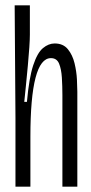

<svg xmlns="http://www.w3.org/2000/svg" viewBox="-20 -700 342 720"><path d="M38 0V-258L35 -680H92V-570Q92 -553 90 -522.5Q88 -492 84.5 -455Q81 -418 77.5 -382Q74 -346 71 -318H81Q89 -408 104.5 -455Q120 -502 141 -519.5Q162 -537 185 -537Q217 -537 234.5 -515.5Q252 -494 259.5 -463Q267 -432 268.5 -402Q270 -372 270 -356V0H214V-343Q214 -377 212 -409Q210 -441 201.5 -461.5Q193 -482 171 -482Q94 -482 94 -187V0Z"/></svg>

Font: Bricolage Grotesque 48pt Condensed ExtraLight
Style: Regular
Weight: 200
Width: 3
Designer: Mathieu Triay
Foundry: Atelier Triay
Version: Version 1.000; ttfautohint (v1.8.4.7-5d5b);gftools[0.9.32]